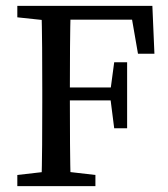

<svg xmlns="http://www.w3.org/2000/svg" viewBox="-20 -634 572 654"><path d="M39 0V-38L161 -52H184L305 -38V0ZM121 0Q123 -69 123.5 -140.5Q124 -212 124 -285V-329Q124 -400 123.5 -471.5Q123 -543 121 -614H221Q219 -544 218.5 -472.5Q218 -401 218 -329V-295Q218 -216 218.5 -143.5Q219 -71 221 0ZM171 -292V-336H385V-292ZM369 -197 356 -299V-325L369 -422H413V-197ZM39 -575V-614H171V-562H161ZM450 -451 425 -595 458 -567H171V-614H499L506 -451Z"/></svg>

Font: Lisu Bosa
Style: Regular
Weight: 400
Designer: David Morse, Annie Olsen, Victor Gaultney, Frank Grießhammer (Latin)
Foundry: SIL International
Version: Version 2.000